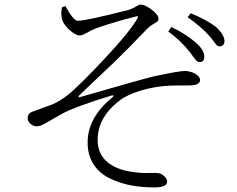

<svg xmlns="http://www.w3.org/2000/svg" viewBox="-20 -774 1040 844"><path d="M658.2 49.8Q599.6 49.8 549.8 39.6Q500 29.3 457 7.3Q414.1 -14.6 389.6 -54.2Q365.2 -93.8 365.2 -147.5Q365.2 -256.8 472.7 -344.7Q480.5 -350.6 479 -353.5Q477.5 -356.4 467.8 -353.5Q306.6 -303.7 253.9 -274.4Q232.4 -262.7 205.1 -246.6Q177.7 -230.5 165 -224.6Q152.3 -218.8 139.6 -218.8Q127 -218.8 114.3 -229.5Q101.6 -240.2 101.6 -253.9Q101.6 -277.3 126 -284.2Q202.1 -311.5 210.9 -315.4Q264.6 -338.9 318.4 -392.6Q378.9 -449.2 467.3 -545.9Q555.7 -642.6 583 -691.4Q587.9 -700.2 585.9 -702.1Q584 -704.1 576.2 -701.2Q489.3 -679.7 404.3 -650.4Q383.8 -642.6 362.8 -630.4Q341.8 -618.2 330.1 -618.2Q311.5 -618.2 282.7 -645Q253.9 -671.9 251 -698.2Q247.1 -718.8 252.9 -742.2L267.6 -747.1Q302.7 -682.6 322.3 -682.6Q358.4 -682.6 548.8 -731.4Q565.4 -737.3 578.1 -745.6Q590.8 -753.9 598.6 -753.9Q617.2 -753.9 647 -731.4Q676.8 -709 676.8 -691.4Q676.8 -682.6 670.4 -678.2Q664.1 -673.8 650.4 -666Q636.7 -658.2 626 -646.5Q585.9 -604.5 547.4 -565.4Q508.8 -526.4 483.4 -502Q458 -477.5 409.2 -431.6Q360.4 -385.7 327.1 -353.5Q324.2 -350.6 325.2 -348.1Q326.2 -345.7 330.1 -346.7Q613.3 -428.7 657.2 -438.5Q765.6 -461.9 791 -461.9Q817.4 -461.9 838.4 -449.7Q859.4 -437.5 859.4 -421.9Q859.4 -398.4 810.5 -398.4Q741.2 -398.4 726.6 -397.5Q661.1 -394.5 599.6 -376Q538.1 -357.4 506.8 -333Q408.2 -257.8 409.2 -157.2Q410.2 -96.7 452.1 -61.5Q494.1 -26.4 567.4 -17.6Q596.7 -12.7 633.3 -13.7Q669.9 -14.6 677.7 -12.7Q690.4 -10.7 702.6 1Q714.8 12.7 714.8 24.4Q714.8 49.8 658.2 49.8ZM804.7 -698.2 818.4 -715.8Q885.7 -688.5 928.7 -656.2Q966.8 -621.1 966.8 -592.8Q965.8 -570.3 944.3 -570.3Q937.5 -570.3 931.6 -576.7Q925.8 -583 916 -596.7Q906.2 -610.4 897.5 -619.1Q862.3 -658.2 804.7 -698.2ZM719.7 -635.7 733.4 -655.3Q796.9 -625 841.8 -585.9Q877.9 -553.7 877.9 -525.4Q877.9 -501 857.4 -501Q850.6 -501 844.2 -506.8Q837.9 -512.7 827.1 -527.8Q816.4 -543 809.6 -550.8Q771.5 -597.7 719.7 -635.7Z"/></svg>

Font: GenYoMin TW TTF Light
Style: Regular
Weight: 300
Version: Version 1.300